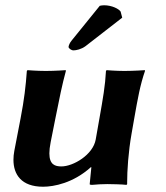

<svg xmlns="http://www.w3.org/2000/svg" viewBox="-20 -698 631 728"><path d="M358.3 -676 252.2 -545C244.6 -536 241 -527 240 -521C238.9 -515 250.5 -507 258.5 -507C268.5 -507 288.2 -511 304.3 -523L443.4 -631L437.4 -654C431.2 -664 404.7 -678 374.7 -678C369.7 -678 361.5 -677 358.3 -676ZM324.4 -64H326.4L320.1 0C319.8 2 322.6 3 328.6 3C342.2 1.3 372.1 0 386.6 0C399.2 0 446.9 1 459.6 3L462.1 0C462.1 -2 462.1 -4 462.1 -6.1C462.1 -49.8 466.3 -120.4 479 -192L489 -249C502.2 -324 511.4 -376 529.8 -429L529.3 -432C529.3 -432 486.8 -429 451.8 -429C417.8 -429 384.3 -432 384.3 -432L381.8 -429C378.9 -373 370.4 -325 357 -249L342.9 -169C332.7 -111 257.7 -67 212.9 -67C189.2 -67 167.2 -73.3 167.2 -116.5C167.2 -127.9 168.7 -141.9 172.1 -159L190 -249C204.9 -324 215.7 -377.5 229.8 -429L229.3 -432C229.3 -432 188.8 -429 153.8 -429C119.8 -429 84.3 -432 84.3 -432L81.8 -429C77.7 -372 71.9 -321 58 -249L34.3 -126C32.1 -114.5 31 -103.1 31 -92.1C31 -36.6 60.8 10 143.3 10C184.3 10 257.8 -4 324.4 -64Z"/></svg>

Font: Linux Biolinum O 
Style: Bold Italic
Weight: 700
Designer: Philipp H. Poll
Foundry: Philipp H. Poll
Version: Version 1.3.2